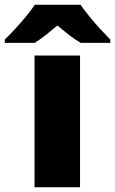

<svg xmlns="http://www.w3.org/2000/svg" viewBox="-78 -786 483 806"><path d="M258 0H67V-553H258ZM260 -766Q276 -743 298.5 -715.5Q321 -688 344.5 -662.5Q368 -637 385 -620V-606H261Q235 -621 212 -639Q189 -657 163 -679Q137 -657 115.5 -640Q94 -623 68 -606H-58V-620Q-39 -638 -15.5 -663.5Q8 -689 30.5 -716Q53 -743 68 -766Z"/></svg>

Font: Noto Sans Hebrew Thin Black
Style: Regular
Weight: 900
Version: Version 3.001